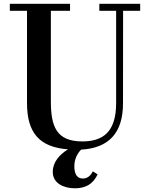

<svg xmlns="http://www.w3.org/2000/svg" viewBox="-20 -770 795 1006"><path d="M491.5 143.5 466.5 128C456 148 440 165.5 414.5 165.5C383 165.5 369.5 141.5 369.5 100.5C369.5 63.5 386 33 405 14C550 6 625 -73.5 624.5 -230L625 -713.5H714.5V-750H500.5V-713.5H588.5V-230C588.5 -77.5 518.5 -29 411.5 -29C275 -29 246.5 -108 246.5 -240V-713.5H347V-750H31.5V-713.5H121.5V-230C121.5 -72.5 187.5 1 336 12.5C292 40 256.5 79 256.5 130.5C256.5 190.5 313.5 216.5 372 216.5C451 216.5 477.5 172 491.5 143.5Z"/></svg>

Font: Bodoni* 06pt Medium
Style: Regular
Weight: 500
Version: Version 2.3